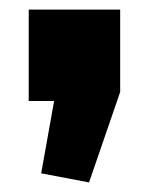

<svg xmlns="http://www.w3.org/2000/svg" viewBox="-20 -211 311 401"><path d="M231 -191V-19L166 170L66 151L93 0H40V-191Z"/></svg>

Font: Pathway Extreme Condensed Black
Style: Regular
Weight: 900
Width: 3
Version: Version 1.001;gftools[0.9.26]